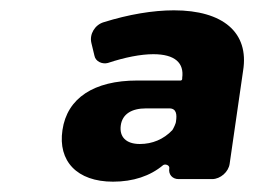

<svg xmlns="http://www.w3.org/2000/svg" viewBox="-20 -805 493 372"><path d="M317 -785C276 -785 229 -777 181 -762C164 -757 153 -739 157 -722L163 -697C165 -686 178 -680 189 -683C222 -694 253 -700 277 -700C319 -700 337 -683 333 -654V-652C333 -650 331 -649 330 -649H246C162 -649 110 -615 101 -553C92 -493 129 -453 199 -453C238 -453 271 -464 296 -485C300 -488 309 -485 308 -479C306 -467 314 -458 326 -458H391C407 -458 423 -472 425 -488L451 -668C463 -742 412 -785 317 -785ZM251 -526C224 -526 211 -540 214 -562C217 -584 235 -595 263 -595H308C322 -595 323 -583 321 -570C321 -566 316 -556 314 -553C297 -535 275 -526 251 -526Z"/></svg>

Font: Trueno
Style: RoundBdIt
Weight: 700
Designer: Julieta Ulanovsky, Jasper
Foundry: Julieta Ulanovsky, Cannot Into Space Fonts
Version: Version 3.001